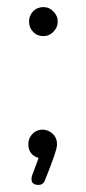

<svg xmlns="http://www.w3.org/2000/svg" viewBox="-20 -442 242 542"><path d="M60 -35Q60 -52 71.5 -64Q83 -76 100 -76Q116 -76 128.5 -64.5Q141 -53 141 -34Q141 -17 106 69Q101 80 89 80Q69 80 69 64Q69 59 70 55L89 4Q60 -5 60 -35ZM103 -422Q119 -422 131 -409.5Q143 -397 143 -381Q143 -365 131 -352.5Q119 -340 103 -340Q85 -340 73.5 -352Q62 -364 62 -381Q62 -398 73.5 -410Q85 -422 103 -422Z"/></svg>

Font: Terminal Dosis
Style: Light
Weight: 300
Designer: EdgarTolentino, PabloImpallari, IginoMarini
Foundry: EdgarTolentino, PabloImpallari, IginoMarini
Version: Version 1.006